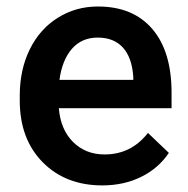

<svg xmlns="http://www.w3.org/2000/svg" viewBox="-20 -558 577 588"><path d="M293.5 9.8Q180.7 9.8 110.6 -61.3Q40.5 -132.3 40.5 -250.5V-265.1Q40.5 -344.2 71 -406.5Q101.6 -468.8 156.7 -503.4Q211.9 -538.1 279.8 -538.1Q387.7 -538.1 446.5 -469.2Q505.4 -400.4 505.4 -274.4V-226.6H160.2Q165.5 -161.1 203.9 -123Q242.2 -85 300.3 -85Q381.8 -85 433.1 -150.9L497.1 -89.8Q465.3 -42.5 412.4 -16.4Q359.4 9.8 293.5 9.8ZM279.3 -442.9Q230.5 -442.9 200.4 -408.7Q170.4 -374.5 162.1 -313.5H388.2V-322.3Q384.3 -381.8 356.4 -412.4Q328.6 -442.9 279.3 -442.9Z"/></svg>

Font: Roboto Medium
Style: Regular
Weight: 500
Designer: Google
Version: Version 2.134; 2016; ttfautohint (v1.6)